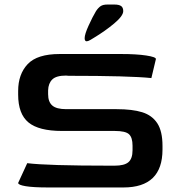

<svg xmlns="http://www.w3.org/2000/svg" viewBox="-20 -826 796 846"><path d="M60 -20 100 -107Q188 -96 466 -96H485Q528 -96 546 -111.5Q564 -127 564 -164V-184Q564 -220 548.5 -234.5Q533 -249 485 -249H253Q151 -249 105.5 -286.5Q60 -324 60 -409V-425Q60 -499 102 -543.5Q144 -588 243 -588H515Q581 -588 624 -581.5Q667 -575 667 -566L647 -482Q551 -492 282 -492L271 -493Q228 -493 210.5 -476Q193 -459 192 -428V-411Q192 -377 210.5 -361Q229 -345 272 -345H494Q563 -345 606.5 -331.5Q650 -318 673 -283Q696 -248 696 -183V-167Q696 0 524 0H192Q127 0 93.5 -5.5Q60 -11 60 -20ZM403 -777Q413 -792 423.5 -799Q434 -806 453 -806H484Q504 -806 513.5 -799.5Q523 -793 523 -777Q523 -756 483 -722.5Q443 -689 393 -659Q390 -657 379 -650.5Q368 -644 362 -644Q353 -644 353 -658Q353 -675 370.5 -713.5Q388 -752 403 -777Z"/></svg>

Font: Gold
Style: Regular
Weight: 400
Designer: jaiki
Version: Version 1.000